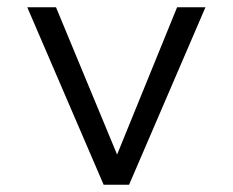

<svg xmlns="http://www.w3.org/2000/svg" viewBox="-20 -508 640 528"><path d="M265 0 55 -488H134L302 -83L467 -488H545L335 0Z"/></svg>

Font: Red Hat Mono VF Light
Style: Regular
Weight: 300
Monospace: yes
Designer: Pentagram, MCKL
Foundry: Pentagram, MCKL
Version: Version 1.023